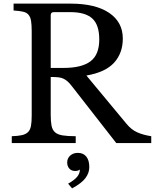

<svg xmlns="http://www.w3.org/2000/svg" viewBox="-20 -790 855 1060"><path d="M658 -577Q658 -497 610 -444Q562 -391 457 -373L678 -107Q705 -74 737.5 -59.5Q770 -45 815 -38V0H622L377 -314Q364 -331 352.5 -341Q341 -351 328.5 -356.5Q316 -362 299.5 -363.5Q283 -365 260 -365V-157Q260 -120 264.5 -96.5Q269 -73 283.5 -60Q298 -47 325.5 -42.5Q353 -38 398 -38V0H45V-38Q80 -39 101.5 -44Q123 -49 135 -61Q147 -73 151 -95Q155 -117 155 -152V-618Q155 -653 151.5 -674.5Q148 -696 137.5 -708.5Q127 -721 107 -725.5Q87 -730 55 -732V-770H369Q507 -770 582.5 -719Q658 -668 658 -577ZM260 -415H331Q431 -415 479.5 -451.5Q528 -488 528 -572Q528 -653 489.5 -688Q451 -723 369 -723H277Q260 -723 260 -706ZM356 224Q390 205 405.5 186.5Q421 168 421 146Q411 154 395 154Q375 154 363 141Q351 128 351 107Q351 84 367.5 69Q384 54 410 54Q440 54 456.5 74.5Q473 95 473 133Q473 165 451.5 193.5Q430 222 378 250Z"/></svg>

Font: Libre Baskerville
Style: Regular
Weight: 400
Designer: Pablo Impallari, Rodrigo Fuenzalida
Foundry: Pablo Impallari, Rodrigo Fuenzalida
Version: Version 1.000; ttfautohint (v0.93) -l 8 -r 50 -G 200 -x 14 -